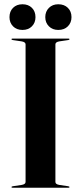

<svg xmlns="http://www.w3.org/2000/svg" viewBox="-20 -881 380 901"><path d="M240 -27Q240 -16 259.5 -13L300 -7Q306 -6 306 -3Q306 0 301 0H39Q34 0 34 -3Q34 -6 40 -7L80.5 -13Q100 -16 100 -27V-673Q100 -684 80.5 -687L40 -693Q34 -694 34 -697Q34 -700 39 -700H301Q306 -700 306 -697Q306 -694 300 -693L259.5 -687Q240 -684 240 -673ZM85.5 -740.5Q58 -740.5 41.2 -757.5Q24.5 -774.5 24.5 -800.5Q24.5 -827.5 41.2 -844.2Q58 -861 85.5 -861Q113 -861 129.8 -844.2Q146.5 -827.5 146.5 -800.5Q146.5 -774.5 129.8 -757.5Q113 -740.5 85.5 -740.5ZM253.5 -740.5Q226.5 -740.5 209.5 -757.5Q192.5 -774.5 192.5 -800.5Q192.5 -827 209.5 -844Q226.5 -861 253.5 -861Q281.5 -861 298.5 -844.2Q315.5 -827.5 315.5 -800.5Q315.5 -774.5 298.5 -757.5Q281.5 -740.5 253.5 -740.5Z"/></svg>

Font: Fraunces 144pt S000 SemiBold
Style: Regular
Weight: 600
Version: Version 1.000; ttfautohint (v1.8.3)